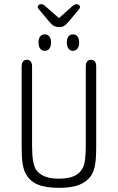

<svg xmlns="http://www.w3.org/2000/svg" viewBox="-20 -892 566 922"><path d="M442 -186V-574Q442 -588 435.5 -596.5Q429 -605 417 -605Q405 -605 398.5 -596.5Q392 -588 392 -574V-193Q392 -153 388.5 -126Q385 -99 377 -85Q364 -59 336 -46.5Q308 -34 262 -34Q222 -34 195.5 -44.5Q169 -55 153 -77Q144 -92 139 -119.5Q134 -147 134 -193V-574Q134 -588 127.5 -596.5Q121 -605 109 -605Q97 -605 90.5 -596.5Q84 -588 84 -574V-186Q84 -136 88.5 -106.5Q93 -77 104 -57Q123 -22 161 -6Q199 10 263 10Q322 10 358 -3.5Q394 -17 415 -45Q430 -66 436 -97.5Q442 -129 442 -186ZM195 -727Q181 -727 173 -717Q165 -707 165 -688Q165 -669 173 -658.5Q181 -648 195 -648Q209 -648 217 -658.5Q225 -669 225 -687Q225 -707 217 -717Q209 -727 195 -727ZM330 -727Q317 -727 309 -717Q301 -707 301 -688Q301 -669 309 -658.5Q317 -648 331 -648Q344 -648 352 -658.5Q360 -669 360 -687Q360 -707 352 -717Q344 -727 330 -727ZM263 -805 198 -862Q193 -867 188 -869.5Q183 -872 178 -872Q171 -872 166 -868Q161 -864 161 -858Q161 -853 167 -847L218 -786Q230 -772 240 -767Q250 -762 263 -762Q273 -762 280 -764Q287 -766 293.5 -771.5Q300 -777 308 -786L358 -846Q361 -850 362.5 -852.5Q364 -855 364 -858Q364 -864 359.5 -868Q355 -872 347 -872Q342 -872 336.5 -869Q331 -866 327 -862Z"/></svg>

Font: Beiruti Light
Style: Regular
Weight: 300
Designer: Arlette Boutros
Foundry: Boutros
Version: Version 1.41